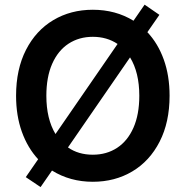

<svg xmlns="http://www.w3.org/2000/svg" viewBox="-20 -758 784 811"><path d="M88.9 -9.8 141.1 -85.4Q96.7 -133.3 72.3 -201.4Q47.9 -269.5 47.9 -353.5Q47.9 -465.3 89.8 -547.4Q131.8 -629.4 205.3 -673.1Q278.8 -716.8 372.1 -716.8Q468.3 -716.8 543.9 -670.4L590.8 -738.3L653.3 -695.3L602.5 -622.1Q647.5 -574.2 671.9 -506.1Q696.3 -438 696.3 -353.5Q696.3 -241.7 654.3 -159.7Q612.3 -77.6 538.8 -33.9Q465.3 9.8 372.1 9.8Q275.9 9.8 199.7 -37.6L151.4 32.2ZM529.3 -515.6 267.1 -135.3Q311 -104.5 372.1 -104.5Q430.2 -104.5 474.6 -133.5Q519 -162.6 543.7 -218.5Q568.4 -274.4 568.4 -353.5Q568.4 -452.1 529.3 -515.6ZM214.4 -191.9 476.6 -572.3Q431.6 -602.5 372.1 -602.5Q314 -602.5 269.5 -573.5Q225.1 -544.4 200.4 -488.5Q175.8 -432.6 175.8 -353.5Q175.8 -255.9 214.4 -191.9Z"/></svg>

Font: Pretendard Std SemiBold
Style: Regular
Weight: 600
Designer: Base glyphs from Inter by Rasmus Andersson; Hangeul glyphs from Noto Sans CJK(Source Han Sans) by Jang Soo-young and Kan
Foundry: Kil Hyung-jin
Version: Version 1.309